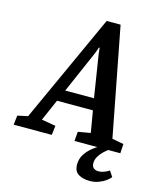

<svg xmlns="http://www.w3.org/2000/svg" viewBox="-171 -742 840 1012"><g transform="rotate(15 249.0 -236.0)"><path d="M-48 0 -42 -51 14 -63 284 -655H360L474 -63L537 -51L534 0H284L288 -51L356 -63L336 -181H140L89 -64L166 -51L160 0ZM168 -244H325L288 -478L285 -509H281L270 -478ZM416 183Q378 183 353.5 168Q329 153 329 116Q329 84 345.5 59Q362 34 387 15Q412 -4 438 -16H491Q484 -13 471 -3Q458 7 444 20.5Q430 34 420 51Q410 68 410 87Q410 105 420.5 113.5Q431 122 447 122Q461 122 476 116.5Q491 111 505 102L525 132Q519 142 502.5 154Q486 166 463.5 174.5Q441 183 416 183Z"/></g></svg>

Font: Faustina SemiBold
Style: Italic
Weight: 600
Italic angle: -8°
Designer: Alfonso Garcia
Foundry: http://www.omnibus-type.com
Version: Version 1.200